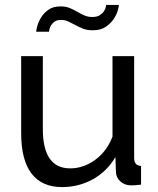

<svg xmlns="http://www.w3.org/2000/svg" viewBox="-20 -750 641 780"><path d="M232 10Q150 10 108 -45Q66 -100 66 -209V-522H154V-226Q154 -66 265 -66Q319 -66 366.5 -100.5Q414 -135 437 -195V-522H525V-108Q525 -77 553 -76V0Q538 2 529.5 2.5Q521 3 513 3Q487 3 469.5 -12.5Q452 -28 451 -51L449 -112Q414 -53 357 -21.5Q300 10 232 10ZM357 -627Q334 -627 317.5 -633.5Q301 -640 286.5 -648Q272 -656 258 -662.5Q244 -669 228 -669Q211 -669 201.5 -662Q192 -655 187 -646.5Q182 -638 180.5 -630Q179 -622 179 -621H127Q127 -627 131.5 -644Q136 -661 147 -679Q158 -697 177 -710.5Q196 -724 226 -724Q247 -724 263 -717.5Q279 -711 293.5 -702.5Q308 -694 322.5 -687.5Q337 -681 355 -681Q374 -681 385 -688Q396 -695 402 -704Q408 -713 409.5 -720.5Q411 -728 411 -730H463Q463 -724 458.5 -707.5Q454 -691 442 -673Q430 -655 409.5 -641Q389 -627 357 -627Z"/></svg>

Font: Boldmen Medium
Style: Regular
Weight: 400
Designer: Matt McInerney, Pablo Impallari, Rodrigo Fuenzalida
Foundry: LIVING CONCEPT
Version: Version 1.000